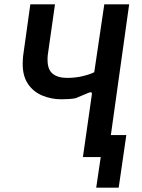

<svg xmlns="http://www.w3.org/2000/svg" viewBox="-20 -720 652 880"><path d="M421 140 452 -70 441 -101H559L524 140ZM360 0 401 -287Q402 -296 397.5 -297Q393 -298 384 -294L327 -270Q313 -267 294 -266Q275 -265 261 -265Q215 -265 174 -282Q133 -299 108.5 -335Q84 -371 84 -426Q84 -435 84.5 -444.5Q85 -454 86 -464L119 -700H232L199 -468Q198 -462 198 -456Q198 -450 198 -445Q198 -401 221.5 -382Q245 -363 288 -363Q326 -363 359 -371Q392 -379 412 -389L458 -700H572L474 0Z"/></svg>

Font: Finlandica Medium
Style: Italic
Weight: 500
Italic angle: -8°
Designer: Niklas Ekholm, Juho Hiilivirta, Jaakko Suomalainen
Foundry: Helsinki Type Studio
Version: Version 1.063